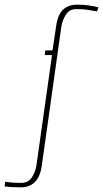

<svg xmlns="http://www.w3.org/2000/svg" viewBox="-117 -656 442 823"><path d="M-27 147Q-46 147 -66 146Q-86 145 -97 143L-95 123L-72 126Q-61 127 -49 127.5Q-37 128 -24 128Q6 127 20.5 103Q35 79 39 54L106 -420H75L77 -440H108L124 -546Q128 -575 138.5 -595Q149 -615 168 -625.5Q187 -636 213 -636Q240 -636 261.5 -633Q283 -630 305 -625L299 -607Q279 -611 258.5 -614Q238 -617 210 -617Q180 -617 165 -592.5Q150 -568 146 -542L62 55Q58 84 47 104.5Q36 125 17.5 136Q-1 147 -27 147Z"/></svg>

Font: Alumni Sans Thin
Style: Italic
Weight: 100
Italic angle: -8°
Designer: Robert E. Leuschke
Foundry: Robert E. Leuschke
Version: Version 1.016